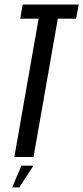

<svg xmlns="http://www.w3.org/2000/svg" viewBox="-20 -695 368 850"><path d="M43.5 0H128.5L236 -612.5H317L328.5 -675H80.5L69.5 -612.5H151ZM34 134.5H65.5L128 38.5H74.5Z"/></svg>

Font: Anybody ExtraCondensed
Style: Italic
Weight: 400
Width: 2
Italic angle: -10°
Version: Version 1.113;gftools[0.9.25]